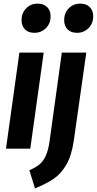

<svg xmlns="http://www.w3.org/2000/svg" viewBox="-20 -820 534 1059"><path d="M147 0H13L87 -530H221ZM99 -709Q99 -749 124.5 -774.5Q150 -800 187 -800Q221 -800 240 -781Q259 -762 259 -730Q259 -690 233 -664.5Q207 -639 170 -639Q136 -639 117.5 -658Q99 -677 99 -709ZM142 119Q177 104 198 86.5Q219 69 233 38Q247 7 254 -45L321 -530H456L387 -44Q375 38 346 88Q317 138 277 165.5Q237 193 173 219ZM334 -709Q334 -749 359.5 -774.5Q385 -800 422 -800Q456 -800 475 -781Q494 -762 494 -730Q494 -690 468 -664.5Q442 -639 405 -639Q371 -639 352.5 -658Q334 -677 334 -709Z"/></svg>

Font: Fira Sans Compressed SemiBold
Style: Italic
Weight: 600
Width: 1
Italic angle: -8°
Designer: bBox Type GmbH & Carrois Corporate GbR & Edenspiekermann AG
Foundry: bBox Type GmbH & Carrois Corporate GbR & Edenspiekermann AG
Version: Version 4.301